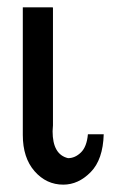

<svg xmlns="http://www.w3.org/2000/svg" viewBox="-20 -493 335 522"><path d="M42 -126V-473H123L124 -472V-152Q124 -150 123.5 -144.5Q123 -139 123 -136Q123 -73 165 -63Q184 -63 200 -78.5Q216 -94 219 -128H262Q260 -59 226.5 -25Q193 9 152 9Q106 9 74 -27.5Q42 -64 42 -126Z"/></svg>

Font: Coval
Style: Light
Weight: 300
Foundry: Context Ltd
Version: Version 001.000